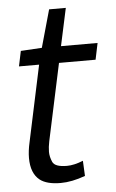

<svg xmlns="http://www.w3.org/2000/svg" viewBox="-52 -729 472 779"><g transform="rotate(-5 184.5 -340.0)"><path d="M164 13Q107 13 79 -9Q44 -37 44 -99Q44 -128 52 -163L118 -473H36L49 -535L135 -540L178 -693H246L213 -540H362L348 -473H199L132 -160Q127 -136 127 -117Q127 -97 136.5 -75.5Q146 -54 195 -54Q224 -54 261 -69L264 -7Q209 13 164 13Z"/></g></svg>

Font: l_WÎeÑOS 300W
Style: Regular
Weight: 300
Designer: R?O
Version: Version 2.00 June 21, 2023